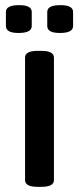

<svg xmlns="http://www.w3.org/2000/svg" viewBox="-20 -722 305 744"><path d="M54.2 -702.1Q103 -702.1 103 -675.8V-621.1Q103 -594.2 51.8 -594.2Q2.9 -594.2 2.9 -621.1V-675.8Q2.9 -702.1 54.2 -702.1ZM213.9 -702.1Q263.2 -702.1 263.2 -675.8V-621.1Q263.2 -594.2 211.9 -594.2Q163.1 -594.2 163.1 -621.1V-675.8Q163.1 -702.1 213.9 -702.1ZM140.1 -524.9Q189 -524.9 189 -499V-23.9Q189 2 140.1 2H126Q77.1 2 77.1 -23.9V-499Q77.1 -524.9 126 -524.9Z"/></svg>

Font: Asap Symbol
Style: Regular
Weight: 900
Designer: Tania Quindós, Elena González Miranda, Marcela Romero, Pablo Cosgaya
Foundry: Omnibus-Type
Version: Version 1.000;PS 001.000;hotconv 1.0.70;makeotf.lib2.5.58329